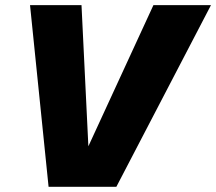

<svg xmlns="http://www.w3.org/2000/svg" viewBox="-20 -723 836 743"><path d="M168 0 96.2 -703.1H295.4L323.7 -121.6H305.7L573.7 -703.1H796.4L430.2 0Z"/></svg>

Font: Schibsted Grotesk Black
Style: Italic
Weight: 900
Italic angle: -12°
Designer: Bakken & Baeck AS, Henrik Kongsvoll
Foundry: Schibsted ASA
Version: Version 1.100;gftools[0.9.25]